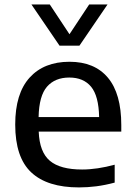

<svg xmlns="http://www.w3.org/2000/svg" viewBox="-20 -828 602 858"><path d="M333 9.5Q191.5 9.5 119.8 -57.5Q48 -124.5 48 -271.5Q48 -410 112.2 -481Q176.5 -552 290.5 -552Q402.5 -552 462.2 -480.8Q522 -409.5 522 -269V-240H153Q156.5 -148.5 202.8 -109.5Q249 -70.5 347 -70.5Q380.5 -70.5 417.2 -76Q454 -81.5 492.5 -92V-12Q449.5 -0.5 410.5 4.5Q371.5 9.5 333 9.5ZM289.5 -481.5Q226 -481.5 190.2 -440.8Q154.5 -400 152.5 -305H423Q421 -399.5 387 -440.5Q353 -481.5 289.5 -481.5ZM246 -624 120.5 -808H202.5L290.5 -675L378.5 -808H460.5L335 -624Z"/></svg>

Font: Encode Sans Semi Expanded Medium
Style: Regular
Weight: 500
Width: 6
Designer: Multiple Designers
Foundry: Impallari Type
Version: Version 3.000; ttfautohint (v1.8.3) -l 8 -r 50 -G 200 -x 14 